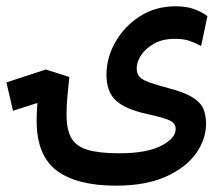

<svg xmlns="http://www.w3.org/2000/svg" viewBox="-100 -417 706 611"><path d="M269 173.8Q144 173.8 80.3 125.7Q16.6 77.6 16.6 -32.7Q16.6 -58.6 19 -89.4L-58.6 -64.5L-79.6 -154.8L45.9 -195.8L120.6 -171.9Q116.7 -133.3 114.3 -107.4Q111.8 -81.5 111.8 -52.2Q111.8 -4.9 126.7 21.7Q141.6 48.3 178.2 59.6Q214.8 70.8 278.8 70.8Q366.2 70.8 412.6 47.1Q459 23.4 459 -6.8Q459 -23.9 441.4 -33Q423.8 -42 368.2 -54.2Q298.8 -69.3 268.8 -97.2Q238.8 -125 238.8 -179.2Q238.8 -232.9 267.1 -283Q295.4 -333 345 -365Q394.5 -397 459 -397Q492.7 -397 516.6 -388.4Q540.5 -379.9 560.1 -365.7L540 -270.5Q522.5 -280.3 503.2 -286.9Q483.9 -293.5 457.5 -293.5Q417.5 -293.5 390.1 -278.1Q362.8 -262.7 348.9 -241Q335 -219.2 335 -199.7Q335 -183.1 343.5 -173.1Q352.1 -163.1 374.5 -155Q397 -147 439 -135.7Q488.8 -122.6 513.9 -106.4Q539.1 -90.3 547.4 -70.1Q555.7 -49.8 555.7 -23.9Q555.7 26.9 523.2 72Q490.7 117.2 427 145.5Q363.3 173.8 269 173.8Z"/></svg>

Font: CaskaydiaMono NF
Style: Regular
Weight: 400
Designer: Aaron Bell
Foundry: Saja Typeworks
Version: Version 2111.001; ttfautohint (v1.8.4);Nerd Fonts 3.1.1